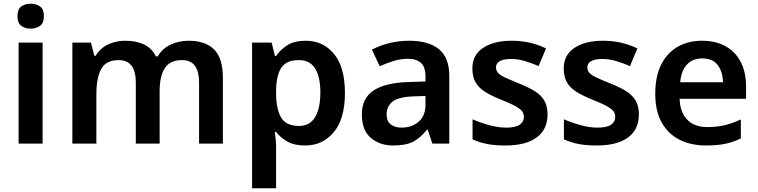

<svg xmlns="http://www.w3.org/2000/svg" viewBox="-20 -772 4076 1032"><path d="M209 -543V0H80V-543ZM145 -752Q174 -752 195 -737.5Q216 -723 216 -685Q216 -648 195 -633Q174 -618 145 -618Q115 -618 94.5 -633Q74 -648 74 -685Q74 -723 94.5 -737.5Q115 -752 145 -752Z M993 -553Q1085 -553 1131.5 -505.5Q1178 -458 1178 -354V0H1050V-328Q1050 -449 959 -449Q894 -449 866 -406Q838 -363 838 -281V0H710V-328Q710 -449 618 -449Q550 -449 524 -401.5Q498 -354 498 -264V0H369V-543H469L487 -472H494Q519 -514 562 -533.5Q605 -553 652 -553Q713 -553 755 -532.5Q797 -512 818 -469H828Q854 -513 899 -533Q944 -553 993 -553Z M1623 -553Q1717 -553 1775.5 -482Q1834 -411 1834 -272Q1834 -134 1774.5 -62Q1715 10 1620 10Q1560 10 1523 -12Q1486 -34 1464 -63H1457Q1460 -44 1462 -22Q1464 0 1464 20V240H1335V-543H1440L1458 -471H1464Q1487 -505 1524.5 -529Q1562 -553 1623 -553ZM1586 -449Q1520 -449 1493 -409.5Q1466 -370 1464 -289V-273Q1464 -187 1490.5 -141Q1517 -95 1588 -95Q1627 -95 1652 -116.5Q1677 -138 1689.5 -178.5Q1702 -219 1702 -274Q1702 -358 1674 -403.5Q1646 -449 1586 -449Z M2179 -553Q2285 -553 2340 -507Q2395 -461 2395 -364V0H2304L2279 -75H2275Q2240 -31 2201 -10.5Q2162 10 2094 10Q2021 10 1973 -31Q1925 -72 1925 -158Q1925 -243 1987 -285Q2049 -327 2174 -331L2267 -334V-361Q2267 -412 2242.5 -434Q2218 -456 2174 -456Q2133 -456 2095 -444Q2057 -432 2021 -416L1979 -505Q2020 -527 2071.5 -540Q2123 -553 2179 -553ZM2202 -254Q2121 -251 2089.5 -225.5Q2058 -200 2058 -157Q2058 -120 2080.5 -103Q2103 -86 2138 -86Q2193 -86 2230 -117.5Q2267 -149 2267 -210V-256Z M2923 -157Q2923 -76 2864.5 -33Q2806 10 2696 10Q2639 10 2598.5 2Q2558 -6 2520 -23V-131Q2560 -113 2609 -99.5Q2658 -86 2700 -86Q2752 -86 2774 -102Q2796 -118 2796 -144Q2796 -160 2787.5 -172.5Q2779 -185 2753 -200Q2727 -215 2674 -236Q2622 -257 2588 -278Q2554 -299 2536.5 -329Q2519 -359 2519 -404Q2519 -477 2577 -515Q2635 -553 2730 -553Q2780 -553 2825 -543Q2870 -533 2915 -512L2875 -417Q2837 -433 2800.5 -444Q2764 -455 2727 -455Q2687 -455 2666.5 -443.5Q2646 -432 2646 -410Q2646 -394 2656 -381.5Q2666 -369 2692.5 -356.5Q2719 -344 2768 -324Q2816 -305 2850.5 -284.5Q2885 -264 2904 -234Q2923 -204 2923 -157Z M3414 -157Q3414 -76 3355.5 -33Q3297 10 3187 10Q3130 10 3089.5 2Q3049 -6 3011 -23V-131Q3051 -113 3100 -99.5Q3149 -86 3191 -86Q3243 -86 3265 -102Q3287 -118 3287 -144Q3287 -160 3278.5 -172.5Q3270 -185 3244 -200Q3218 -215 3165 -236Q3113 -257 3079 -278Q3045 -299 3027.5 -329Q3010 -359 3010 -404Q3010 -477 3068 -515Q3126 -553 3221 -553Q3271 -553 3316 -543Q3361 -533 3406 -512L3366 -417Q3328 -433 3291.5 -444Q3255 -455 3218 -455Q3178 -455 3157.5 -443.5Q3137 -432 3137 -410Q3137 -394 3147 -381.5Q3157 -369 3183.5 -356.5Q3210 -344 3259 -324Q3307 -305 3341.5 -284.5Q3376 -264 3395 -234Q3414 -204 3414 -157Z M3753 -553Q3827 -553 3880 -523.5Q3933 -494 3961.5 -439Q3990 -384 3990 -307V-241H3633Q3635 -169 3673.5 -129Q3712 -89 3781 -89Q3833 -89 3875 -99Q3917 -109 3962 -130V-28Q3921 -8 3878 1Q3835 10 3775 10Q3695 10 3633.5 -20.5Q3572 -51 3537 -113Q3502 -175 3502 -267Q3502 -361 3533.5 -424Q3565 -487 3621.5 -520Q3678 -553 3753 -553ZM3754 -458Q3704 -458 3673 -426Q3642 -394 3636 -330H3866Q3865 -386 3838 -422Q3811 -458 3754 -458Z"/></svg>

Font: Noto Sans Kawi SemiBold
Style: Regular
Weight: 600
Designer: Fadhl Haqq
Version: Version 1.000